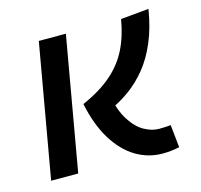

<svg xmlns="http://www.w3.org/2000/svg" viewBox="-84 -618 754 719"><g transform="rotate(-15 293.0 -258.5)"><path d="M461.4 9.8Q406.2 9.8 358.4 -19Q310.5 -47.9 275.4 -105Q240.2 -162.1 222.7 -246.1Q293.5 -277.3 337.6 -315.9Q381.8 -354.5 406.2 -403.8Q430.7 -453.1 441.4 -517.1L550.3 -527.3Q538.6 -455.6 515.6 -401.9Q492.7 -348.1 461.2 -309.6Q429.7 -271 392.8 -244.4Q356 -217.8 316.4 -200.7L326.2 -252.9Q338.4 -190.4 362.3 -153.1Q386.2 -115.7 415.5 -99.4Q444.8 -83 473.1 -83Q489.3 -83 498.3 -83.7Q507.3 -84.5 518.1 -85.4L527.3 2.9Q512.2 5.9 496.8 7.8Q481.4 9.8 461.4 9.8ZM31.7 0 122.6 -517.6H227.5L136.7 0Z"/></g></svg>

Font: Cascadia Mono NF
Style: Italic
Weight: 400
Italic angle: -10°
Monospace: yes
Designer: Aaron Bell
Foundry: Saja Typeworks
Version: Version 2404.023